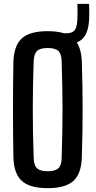

<svg xmlns="http://www.w3.org/2000/svg" viewBox="-20 -970 497 998"><path d="M228 8Q134.5 8 93 -30Q51.5 -68 49.5 -156Q48.5 -224 48 -284Q47.5 -344 47.5 -401.5Q47.5 -459 48 -518.5Q48.5 -578 49.5 -644.5Q51.5 -732 93 -770Q134.5 -808 228 -808Q320.5 -808 362 -770Q403.5 -732 405.5 -644.5Q407.5 -577.5 408.5 -518Q409.5 -458.5 409.5 -401Q409.5 -343.5 408.5 -283.8Q407.5 -224 405.5 -156Q403.5 -68 362 -30Q320.5 8 228 8ZM228 -80Q267.5 -80 283.8 -95.5Q300 -111 300.5 -150.5Q302.5 -219 303.8 -280.2Q305 -341.5 305 -400.2Q305 -459 303.8 -520.2Q302.5 -581.5 300.5 -650Q300 -689 283.8 -704.8Q267.5 -720.5 228 -720.5Q188.5 -720.5 172.2 -704.8Q156 -689 155 -650Q152.5 -582.5 151.5 -521.8Q150.5 -461 150.5 -402.2Q150.5 -343.5 151.5 -281.8Q152.5 -220 155 -150.5Q156 -111 172.2 -95.5Q188.5 -80 228 -80ZM325 -740Q321 -740 315.5 -740.5Q310 -741 303.5 -742V-797Q312 -797 316.5 -797Q321 -797 325 -797Q356 -797.5 368 -812.5Q380 -827.5 382 -866Q382.5 -876 382.8 -892Q383 -908 382.8 -924.2Q382.5 -940.5 382 -950H443Q443.5 -940.5 443.8 -924.2Q444 -908 443.8 -892Q443.5 -876 443 -866Q439.5 -801.5 411 -770.8Q382.5 -740 325 -740Z"/></svg>

Font: Big Shoulders Medium
Style: Regular
Weight: 500
Designer: Patric King
Foundry: XO Type Co
Version: Version 2.002